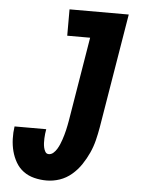

<svg xmlns="http://www.w3.org/2000/svg" viewBox="-53 -777 606 827"><g transform="rotate(5 250.0 -363.5)"><path d="M179 8Q152 8 126 1.5Q100 -5 79.5 -20Q59 -35 46 -57.5Q33 -80 26.5 -105Q20 -130 19 -157.5Q18 -185 22 -212H159Q157 -202 156 -192Q155 -182 154.5 -172Q154 -162 154.5 -152Q155 -142 157 -132.5Q159 -123 164 -114.5Q169 -106 179 -106Q190 -106 199 -114Q208 -122 214 -132Q220 -142 224.5 -152.5Q229 -163 232.5 -173.5Q236 -184 239 -194.5Q242 -205 244.5 -215.5Q247 -226 249 -236.5Q251 -247 253 -258L313 -621H214V-735H470L388 -240Q383 -211 376 -183Q369 -155 357 -128.5Q345 -102 328 -76.5Q311 -51 287.5 -31Q264 -11 236 -1.5Q208 8 179 8Z"/></g></svg>

Font: Iosevka Curly Slab HvObl
Style: Regular
Weight: 900
Italic angle: -9°
Monospace: yes
Designer: Belleve Invis
Foundry: Belleve Invis
Version: Version 11.1.0; ttfautohint (v1.8.3)